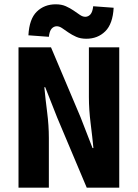

<svg xmlns="http://www.w3.org/2000/svg" viewBox="-20 -872 640 892"><path d="M66 0V-652H217L354 -328L410 -184H414Q409 -236 401 -299.5Q393 -363 393 -421V-652H534V0H383L246 -325L190 -467H186Q191 -413 199 -351Q207 -289 207 -231V0ZM381 -692Q354 -692 334 -701Q314 -710 298 -721Q282 -732 269 -741Q256 -750 244 -750Q230 -750 220 -739Q210 -728 207 -701L112 -708Q116 -784 151 -818Q186 -852 239 -852Q266 -852 286 -843Q306 -834 322 -823Q338 -812 351 -803Q364 -794 376 -794Q390 -794 400 -805Q410 -816 413 -843L508 -836Q504 -761 469 -726.5Q434 -692 381 -692Z"/></svg>

Font: Source Code Pro
Style: Bold
Weight: 700
Monospace: yes
Designer: Paul D. Hunt, Teo Tuominen
Foundry: Adobe Systems Incorporated
Version: Version 2.030;PS 1.000;hotconv 16.6.51;makeotf.lib2.5.65220